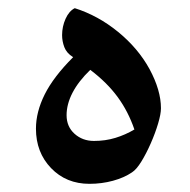

<svg xmlns="http://www.w3.org/2000/svg" viewBox="-20 -450 465 470"><path d="M199 0Q142 0 105 -38.5Q68 -77 68 -135Q68 -176 89.5 -219Q111 -262 159 -310Q143 -320 137.5 -334.5Q132 -349 132 -364Q132 -385 140.5 -404Q149 -423 163 -430Q220 -412 269 -372Q318 -332 346 -281Q374 -229 374 -185Q374 -171 367 -147.5Q360 -124 349 -99Q338 -74 326 -54.5Q314 -35 303 -28Q284 -15 256.5 -7.5Q229 0 199 0ZM210 -105Q238 -105 262.5 -112.5Q287 -120 309 -133Q294 -177 268 -212.5Q242 -248 201 -279Q172 -251 157.5 -223Q143 -195 143 -168Q143 -140 162.5 -122.5Q182 -105 210 -105Z"/></svg>

Font: Noto Naskh Arabic
Style: Regular
Weight: 400
Designer: Monotype Design Team, David Williams, Mohamad Dakak and Nizar Qandah
Foundry: Monotype Imaging Inc.
Version: Version 2.013